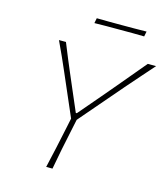

<svg xmlns="http://www.w3.org/2000/svg" viewBox="-128 -988 954 1088"><g transform="rotate(15 349.5 -444.0)"><path d="M245 0Q259.5 -61 271.5 -117Q283.5 -173 297.5 -238.5L310.5 -301L202 -551.5Q185 -591.5 168.2 -628.2Q151.5 -665 129 -713H170Q191.5 -660 207.2 -621.8Q223 -583.5 237.8 -549.2Q252.5 -515 270 -474L328 -339H334L445 -469Q481.5 -512 511.8 -548Q542 -584 574.5 -622.8Q607 -661.5 650 -713H699Q662.5 -672 626.8 -631.2Q591 -590.5 557 -551.5L343 -302.5L329.5 -238.5Q315.5 -173 304.2 -117Q293 -61 282 0ZM298 -858 304 -888Q337 -887.5 373.8 -887.2Q410.5 -887 450 -887Q490 -887 526.5 -887.2Q563 -887.5 596 -888L590 -858Q557 -859 520.5 -859Q484 -859 444 -859Q404.5 -859 367.8 -859Q331 -859 298 -858Z"/></g></svg>

Font: Commissioner Flair Thin
Style: Italic
Weight: 100
Italic angle: -12°
Designer: Kostas Bartsokas
Foundry: Kostas Bartsokas
Version: Version 1.000; ttfautohint (v1.8.3)